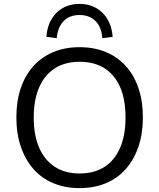

<svg xmlns="http://www.w3.org/2000/svg" viewBox="-20 -956 817 985"><path d="M388 9Q314 9 254 -16Q194 -41 152 -88.5Q110 -136 87 -203Q64 -270 64 -353Q64 -437 86.5 -503.5Q109 -570 151.5 -617Q194 -664 254 -689Q314 -714 388 -714Q463 -714 523 -689Q583 -664 625.5 -617Q668 -570 690.5 -503.5Q713 -437 713 -354Q713 -270 690 -203Q667 -136 625 -88.5Q583 -41 523 -16Q463 9 388 9ZM388 -66Q463 -66 515.5 -99.5Q568 -133 596 -197.5Q624 -262 624 -353Q624 -445 596.5 -508.5Q569 -572 516.5 -605.5Q464 -639 388 -639Q314 -639 261.5 -605.5Q209 -572 181 -508Q153 -444 153 -353Q153 -262 181 -198Q209 -134 261.5 -100Q314 -66 388 -66ZM271 -760 218 -767Q224 -846 270.5 -891Q317 -936 388 -936Q459 -936 505.5 -890.5Q552 -845 558 -767L505 -760Q501 -817 470 -848Q439 -879 388 -879Q337 -879 306.5 -848Q276 -817 271 -760Z"/></svg>

Font: Nunito Sans 11pt
Style: Regular
Weight: 400
Version: Version 3.101;gftools[0.9.27]